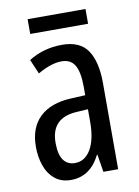

<svg xmlns="http://www.w3.org/2000/svg" viewBox="-80 -730 575 794"><g transform="rotate(-10 208.0 -333.0)"><path d="M213 -547Q289 -547 321 -499Q353 -451 353 -362V0H291L279 -74H277Q235 10 154 10Q113 10 86 -12.5Q59 -35 46.5 -71.5Q34 -108 34 -150Q34 -230 80 -274Q126 -318 211 -322L272 -325V-360Q272 -422 255 -451Q238 -480 200 -480Q156 -480 99 -447L73 -508Q136 -547 213 -547ZM225 -263Q117 -257 117 -152Q117 -103 134 -79.5Q151 -56 182 -56Q224 -56 248.5 -97.5Q273 -139 273 -212V-266ZM335 -676V-614H92V-676Z"/></g></svg>

Font: Noto Sans Thai ExtCond
Style: Regular
Weight: 400
Width: 2
Designer: Monotype Design Team
Foundry: Monotype Imaging Inc.
Version: Version 2.002; ttfautohint (v1.8.4.7-5d5b)